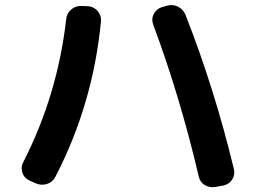

<svg xmlns="http://www.w3.org/2000/svg" viewBox="-20 -741 1040 777"><path d="M784.2 -27.3Q709 -348.6 599.6 -642.6Q591.8 -665 602.5 -685.1Q613.3 -705.1 634.8 -711.9L655.3 -717.8Q678.7 -724.6 699.7 -714.4Q720.7 -704.1 730.5 -681.6Q848.6 -380.9 926.8 -55.7Q931.6 -33.2 919.4 -14.2Q907.2 4.9 883.8 9.8L851.6 15.6Q828.1 19.5 808.6 7.8Q789.1 -3.9 784.2 -27.3ZM98.6 -10.7Q77.1 -20.5 70.3 -43Q63.5 -65.4 74.2 -85Q212.9 -356.4 248 -664.1Q250 -687.5 268.1 -702.6Q286.1 -717.8 309.6 -716.8L336.9 -715.8Q360.4 -713.9 375.5 -695.8Q390.6 -677.7 388.7 -655.3Q356.4 -319.3 204.1 -25.4Q193.4 -3.9 170.4 3.4Q147.5 10.7 125 1Z"/></svg>

Font: Rounded Mgen+ 1m bold
Style: Bold
Weight: 700
Designer: [Source Han Sans]
Ryoko NISHIZUKA  (kana & ideographs); Paul D. Hunt (Latin, Greek & Cyrillic); Wenlong ZHANG  (bopomofo
Version: Version 1.059.20150602